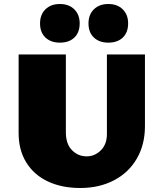

<svg xmlns="http://www.w3.org/2000/svg" viewBox="-20 -930 812 959"><path d="M73 -265V-658H309V-269Q309 -211 339.5 -180Q370 -149 413 -149Q453 -149 483.5 -179Q514 -209 514 -260V-658H704V-300Q704 -208 663.5 -138Q623 -68 549.5 -29.5Q476 9 381 9Q288 9 218.5 -24Q149 -57 111 -119Q73 -181 73 -265ZM180 -813Q180 -857 207 -883.5Q234 -910 279 -910Q324 -910 351 -883.5Q378 -857 378 -813Q378 -768 351.5 -742.5Q325 -717 279 -717Q234 -717 207 -742.5Q180 -768 180 -813ZM422 -813Q422 -857 449 -883.5Q476 -910 521 -910Q566 -910 593 -883.5Q620 -857 620 -813Q620 -768 593.5 -742.5Q567 -717 521 -717Q476 -717 449 -742.5Q422 -768 422 -813Z"/></svg>

Font: Ysabeau Black
Style: Regular
Weight: 900
Designer: Christian Thalmann (Catharsis Fonts)
Version: Version 0.003